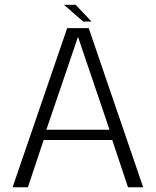

<svg xmlns="http://www.w3.org/2000/svg" viewBox="-20 -796 663 816"><path d="M33.5 0H98.5L165.5 -201H457L524 0H588.5L357 -676.5H265.5ZM177 -244.5 311 -638H312L445.5 -244.5ZM333.5 -704.5H369L301.5 -775.5H252Z"/></svg>

Font: Anybody Light
Style: Regular
Weight: 300
Designer: Tyler Finck
Foundry: Etcetera Type Company
Version: Version 1.111; ttfautohint (v1.8.4)